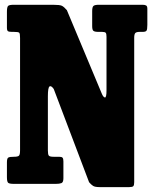

<svg xmlns="http://www.w3.org/2000/svg" viewBox="-20 -770 644 804"><path d="M38 -636.5H30Q17.5 -636.5 13.2 -639.5Q9 -642.5 9 -654.5V-720.5Q9 -740 13.8 -745Q18.5 -750 37.5 -750H202Q230 -750 239 -745.8Q248 -741.5 260 -727.5L406 -378.5Q412 -363.5 419 -361.8Q426 -360 426 -392.5V-616Q426 -628.5 422.8 -632.5Q419.5 -636.5 407.5 -636.5H392Q376.5 -636.5 371.2 -640.8Q366 -645 366 -660.5V-723.5Q366 -741 371.8 -745.5Q377.5 -750 394 -750H577Q587 -750 592 -747Q597 -744 597 -733.5V-665.5Q597 -646 593.2 -641.2Q589.5 -636.5 577 -636.5H565Q550.5 -636.5 546.2 -631.2Q542 -626 542 -611.5V-7Q542 5.5 538.2 9.5Q534.5 13.5 521.5 13.5H397Q377.5 13.5 369.5 8.2Q361.5 3 353 -7L205 -397.5Q194 -413 187.2 -407.8Q180.5 -402.5 180.5 -367V-139.5Q180.5 -123 184.5 -118.2Q188.5 -113.5 205 -113.5H228Q238.5 -113.5 242 -109.5Q245.5 -105.5 245.5 -94V-23.5Q245.5 -6.5 237.2 -3.2Q229 0 213.5 0H39Q19.5 0 14.2 -4.5Q9 -9 9 -28.5V-90Q9 -107 14.8 -110.2Q20.5 -113.5 37.5 -113.5H38Q55.5 -113.5 59.8 -118.5Q64 -123.5 64 -141V-611Q64 -630 60.2 -633.2Q56.5 -636.5 38 -636.5Z"/></svg>

Font: Besley* Condensed Heavy
Style: Regular
Weight: 800
Width: 3
Designer: Owen Earl
Foundry: indestructible type*
Version: Version 3.000; ttfautohint (v1.8.3)